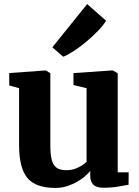

<svg xmlns="http://www.w3.org/2000/svg" viewBox="-20 -915 686 946"><path d="M490 10Q455 10 439.8 -5.2Q424.5 -20.5 424.5 -49V-73Q408.5 -52.5 381.5 -33.2Q354.5 -14 321.5 -1.5Q288.5 11 253.5 11Q156.5 11 115.2 -37.8Q74 -86.5 74 -200.5V-480.5L25.5 -494V-555L205.5 -568H206.5L228 -554V-198.5Q228 -153 235.2 -126.5Q242.5 -100 259.5 -88.2Q276.5 -76.5 306 -76.5Q331 -76.5 350.2 -83.5Q369.5 -90.5 383.8 -100Q398 -109.5 406.5 -117.5V-480.5L342 -496V-555L533 -568H536L560 -554V-66H614L613.5 -5Q595.5 -1.5 563.2 4.2Q531 10 490 10ZM291 -636 238 -682 409.5 -895 502.5 -813Q490 -791.5 464.2 -764.5Q438.5 -737.5 407.2 -711.2Q376 -685 345.5 -664.8Q315 -644.5 293 -636Z"/></svg>

Font: Merriweather ExtraBold
Style: Regular
Weight: 800
Version: Version 2.100